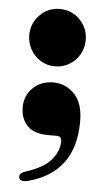

<svg xmlns="http://www.w3.org/2000/svg" viewBox="-51 -526 412 755"><g transform="rotate(5 155.0 -148.5)"><path d="M154.5 -265.5Q123.5 -265.5 98.2 -281Q73 -296.5 58.2 -322.5Q43.5 -348.5 43.5 -379.5Q43.5 -425.5 75.8 -458.8Q108 -492 154.5 -492Q202 -492 234.2 -458.8Q266.5 -425.5 266.5 -379.5Q266.5 -348.5 251.8 -322.5Q237 -296.5 211.5 -281Q186 -265.5 154.5 -265.5ZM151.5 6Q96.5 6 69.5 -21.5Q42.5 -49 42.5 -94.5Q42.5 -140.5 74.2 -171.2Q106 -202 154 -202Q203 -202 237.8 -166.2Q272.5 -130.5 272.5 -58.5Q272.5 44 226 106Q179.5 168 88.5 192.5Q56.5 200 53 182Q49.5 164.5 78 156Q149.5 132.5 177.2 97.5Q205 62.5 205 27.5Q205 17 200.8 11.5Q196.5 6 184 6Z"/></g></svg>

Font: Fraunces 72pt S000 Black
Style: Regular
Weight: 900
Version: Version 1.000; ttfautohint (v1.8.3)